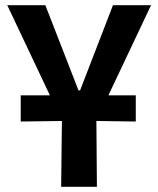

<svg xmlns="http://www.w3.org/2000/svg" viewBox="-20 -721 611 741"><path d="M60 -252V-353H504V-252L289 -255ZM216 0 219 -255 8 -701H155L283 -372H289L416 -701H563L352 -255L354 0Z"/></svg>

Font: Ruda ExtraBold
Style: Regular
Weight: 800
Designer: Mariela Monsalve and Angelina Sanchez
Foundry: Mariela Monsalve and Angelina Sanchez
Version: Version 2.000